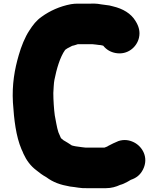

<svg xmlns="http://www.w3.org/2000/svg" viewBox="-20 -803 867 1055"><path d="M407 -560H489L508 -558C516.5 -557.2 526.6 -555 534 -555C537.3 -554.3 541.7 -553.3 547 -552L548 -551C565.3 -529.7 588 -516.5 616 -511.5C680.9 -499.9 731.6 -544.1 743.5 -595C751.6 -629.8 742.1 -659.6 725 -687C700.1 -729 655.4 -755.2 601 -768L581 -773C567.3 -775.3 551.6 -777.4 536 -779L517 -782C503.7 -783.3 490.7 -783.7 478 -783H407C394.3 -783 382 -782 370 -780C308.3 -768.4 253.3 -743.2 209 -711C180.1 -691 160.8 -665.8 141 -635C117.7 -600.1 96.1 -546.9 83 -500C60.7 -423.7 45.3 -340 51 -240C57.1 -145.4 67.6 -54.9 98 17C102.7 26.3 106.3 34.7 109 42C125.6 78.5 148.8 109.4 179 132C196.7 146.7 214 159.4 235 171C271.8 198.6 310.9 212.5 365 222C397.9 225 423.2 232.6 459 231H562C592.3 231 618 223.2 640 213C654.5 209.4 666.3 203.3 682 195C688 191 693.7 187.7 699 185C729.4 174.9 751.2 157.6 766 128C798.5 62.9 762.5 2.2 716 -21C688 -35 659.7 -37.3 631 -28C610.1 -19 593.4 -11.8 574 -1C569.7 3.3 559.5 5.2 554 8H450L432 6C419.7 4.6 409.4 2.3 396 1L386 -1C382 -2.3 378 -3.3 374 -4L373 -5C360.3 -13.4 345.6 -22.8 333 -30H332C327.3 -34 322.3 -38 317 -42C316 -44 315.2 -44.8 314 -46C310.7 -54.7 306.3 -64.7 301 -76C291.7 -103.8 287.2 -139.7 281 -169C276.5 -202.4 273 -252.6 273 -292C273.9 -307.4 275.6 -348.8 279 -364C290.6 -422 309 -488.5 338 -529C341.3 -532.3 356.9 -542 363 -544C368.9 -547 378.1 -553 385 -553C390.8 -555.5 401 -557 407 -560Z"/></svg>

Font: Smoothie
Style: Blk
Weight: 900
Foundry: Cannot Into Space Fonts
Version: Version 0.8